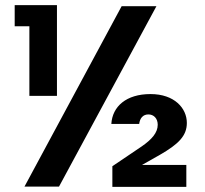

<svg xmlns="http://www.w3.org/2000/svg" viewBox="-20 -724 797 745"><path d="M452 -700 75 0H209L587 -700ZM37 -622H94V-352H201V-704H37ZM412 -243H520C523 -266 535 -280 556 -280C576 -280 592 -265 592 -240C592 -209 569 -183 530 -156L416 -79V1H703V-84H531L600 -123C673 -165 705 -197 705 -247C705 -304 657 -359 564 -359C470 -359 416 -311 412 -243Z"/></svg>

Font: Malmofest SemiBold
Style: Regular
Weight: 600
Designer: Jonny Pinhorn (Poppins), Kolossal
Version: Version 1.004;Glyphs 3.1.2 (3151)